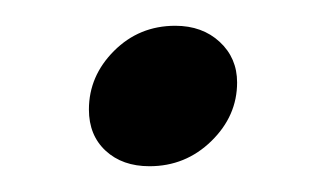

<svg xmlns="http://www.w3.org/2000/svg" viewBox="-20 -333 247 149"><path d="M49 -248Q49 -274 68.5 -293.5Q88 -313 116 -313Q137 -313 150.5 -300.5Q164 -288 164 -269Q164 -243 144 -223.5Q124 -204 96 -204Q75 -204 62 -216Q49 -228 49 -248Z"/></svg>

Font: Fahkwang
Style: Italic
Weight: 400
Italic angle: -10°
Version: Version 1.000; ttfautohint (v1.6)